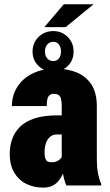

<svg xmlns="http://www.w3.org/2000/svg" viewBox="-20 -854 506 884"><path d="M264.2 -132.8V-365.2Q264.2 -387.7 260.7 -399.7Q257.3 -411.6 249.8 -416.7Q242.2 -421.9 227.5 -421.9Q215.8 -421.9 208.5 -416Q201.2 -410.2 198.2 -397.9Q195.3 -385.7 195.3 -365.7H34.7Q34.7 -402.3 48.8 -433.8Q63 -465.3 89.4 -488.8Q115.7 -512.2 152.6 -525.1Q189.5 -538.1 235.4 -538.1Q289.6 -538.1 332.5 -520.8Q375.5 -503.4 400.6 -465.3Q425.8 -427.2 425.8 -364.3V-133.3Q425.8 -81.5 431.2 -54.9Q436.5 -28.3 445.8 -8.3V0H285.6Q274.4 -24.4 269.3 -59.8Q264.2 -95.2 264.2 -132.8ZM282.2 -322.8 283.2 -234.9H241.7Q226.6 -234.9 215.8 -227.8Q205.1 -220.7 198 -209Q190.9 -197.3 188 -182.9Q185.1 -168.5 185.1 -153.3Q185.1 -131.8 189.7 -122.1Q194.3 -112.3 201.4 -109.6Q208.5 -106.9 217.3 -106.9Q235.8 -106.9 248.3 -115Q260.7 -123 266.1 -134.3Q271.5 -145.5 269 -153.3L285.6 -88.9Q277.3 -70.8 269.5 -53.5Q261.7 -36.1 250 -21.7Q238.3 -7.3 221.2 1.2Q204.1 9.8 178.2 9.8Q137.2 9.8 102.3 -6.8Q67.4 -23.4 46.1 -58.1Q24.9 -92.8 24.9 -146Q24.9 -182.6 36.4 -214.6Q47.9 -246.6 72.8 -271Q97.7 -295.4 139.9 -309.1Q182.1 -322.8 243.2 -322.8ZM184.1 -729 273.9 -834.5H411.1L282.2 -729ZM129.9 -616.7Q129.9 -656.7 157.5 -683.8Q185.1 -710.9 225.1 -710.9Q265.1 -710.9 292 -683.8Q318.8 -656.7 318.8 -616.7Q318.8 -576.2 292 -550Q265.1 -523.9 225.1 -523.9Q185.1 -523.9 157.5 -550.3Q129.9 -576.7 129.9 -616.7ZM187 -616.7Q187 -597.2 197.8 -585Q208.5 -572.8 225.1 -572.8Q241.7 -572.8 251.2 -585Q260.7 -597.2 260.7 -616.7Q260.7 -636.7 251.2 -649.2Q241.7 -661.6 225.1 -661.6Q208.5 -661.6 197.8 -649.2Q187 -636.7 187 -616.7Z"/></svg>

Font: Roboto Condensed Black
Style: Regular
Weight: 900
Designer: Christian Robertson
Foundry: Google
Version: Version 3.008; 2023